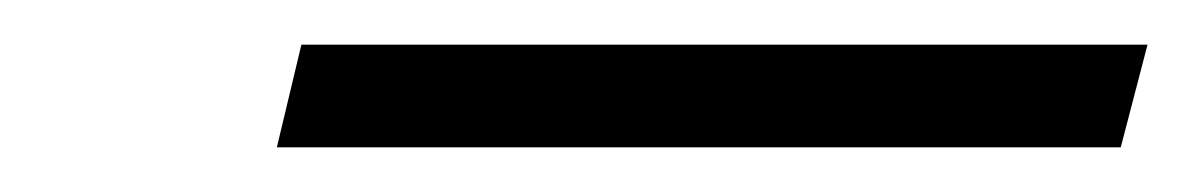

<svg xmlns="http://www.w3.org/2000/svg" viewBox="-20 -826 534 86"><path d="M104 -760 115 -806H494L482 -760Z"/></svg>

Font: Noto Sans Display Light
Style: Italic
Weight: 300
Italic angle: -12°
Designer: Monotype Design Team
Foundry: Monotype Imaging Inc.
Version: Version 2.003